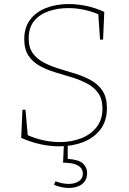

<svg xmlns="http://www.w3.org/2000/svg" viewBox="-20 -718 638 950"><path d="M122 -528Q122 -482 143 -453.5Q164 -425 198.5 -407.5Q233 -390 274.5 -377.5Q316 -365 357 -352Q398 -339 432.5 -319.5Q467 -300 488 -267.5Q509 -235 509 -183Q509 -119 476.5 -77Q444 -35 390.5 -14.5Q337 6 273 6Q227 6 179 -4.5Q131 -15 85 -36L91 -175H106L118 -41L113 -51Q153 -33 194.5 -24Q236 -15 276 -15Q333 -15 381 -33.5Q429 -52 458 -89Q487 -126 487 -181Q487 -228 466 -257.5Q445 -287 410.5 -305Q376 -323 335 -335.5Q294 -348 252.5 -360.5Q211 -373 176.5 -392Q142 -411 121 -442.5Q100 -474 100 -524Q100 -582 129 -620.5Q158 -659 208 -678.5Q258 -698 320 -698Q363 -698 408 -688.5Q453 -679 496 -659L490 -522H475L466 -653L474 -644Q440 -660 399 -669Q358 -678 317 -678Q267 -678 222 -663Q177 -648 149.5 -615Q122 -582 122 -528ZM320 212Q303 212 284 208Q265 204 247 196L255 179Q270 185 287 188.5Q304 192 320 192Q349 192 369.5 179Q390 166 390 141Q390 124 379.5 112Q369 100 347.5 93.5Q326 87 292 87L296 0H315V68Q371 72 391 91.5Q411 111 411 138Q411 163 399 179.5Q387 196 366.5 204Q346 212 320 212Z"/></svg>

Font: Bitter Thin Thin
Style: Regular
Weight: 250
Version: Version 2.002